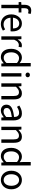

<svg xmlns="http://www.w3.org/2000/svg" viewBox="1917 -2682 776 4651"><g transform="rotate(90 2305.5 -356.0)"><path d="M96 0V-419H30V-481L96 -486V-563Q96 -638 130.5 -681Q165 -724 238 -724Q261 -724 281.5 -719.5Q302 -715 319 -708L301 -645Q274 -657 246 -657Q178 -657 178 -563V-486H281V-419H178V0Z M561 12Q512 12 469.5 -5.5Q427 -23 395.5 -55.5Q364 -88 346 -135Q328 -182 328 -242Q328 -302 346.5 -349.5Q365 -397 395.5 -430Q426 -463 465 -480.5Q504 -498 546 -498Q592 -498 628.5 -482Q665 -466 689.5 -436Q714 -406 727 -364Q740 -322 740 -270Q740 -257 739.5 -244.5Q739 -232 737 -223H409Q414 -145 457.5 -99.5Q501 -54 571 -54Q606 -54 635.5 -64.5Q665 -75 692 -92L721 -38Q689 -18 650 -3Q611 12 561 12ZM408 -282H668Q668 -356 636.5 -394.5Q605 -433 548 -433Q522 -433 498.5 -423Q475 -413 456 -393.5Q437 -374 424.5 -346Q412 -318 408 -282Z M860 0V-486H928L935 -398H938Q963 -444 998.5 -471Q1034 -498 1076 -498Q1105 -498 1128 -488L1112 -416Q1100 -420 1090 -422Q1080 -424 1065 -424Q1034 -424 1000.5 -399Q967 -374 942 -312V0Z M1363 12Q1271 12 1216.5 -54Q1162 -120 1162 -242Q1162 -301 1179.5 -348.5Q1197 -396 1226 -429Q1255 -462 1293 -480Q1331 -498 1373 -498Q1415 -498 1446 -483Q1477 -468 1509 -442L1505 -525V-712H1588V0H1520L1513 -57H1510Q1481 -29 1443.5 -8.5Q1406 12 1363 12ZM1381 -57Q1415 -57 1445 -73.5Q1475 -90 1505 -124V-378Q1474 -406 1445.5 -417.5Q1417 -429 1387 -429Q1358 -429 1332.5 -415.5Q1307 -402 1288 -377.5Q1269 -353 1258 -319Q1247 -285 1247 -243Q1247 -155 1282 -106Q1317 -57 1381 -57Z M1752 0V-486H1834V0ZM1794 -586Q1770 -586 1753.5 -601Q1737 -616 1737 -639Q1737 -663 1753.5 -677.5Q1770 -692 1794 -692Q1818 -692 1834.5 -677.5Q1851 -663 1851 -639Q1851 -616 1834.5 -601Q1818 -586 1794 -586Z M1998 0V-486H2066L2073 -416H2076Q2111 -451 2149.5 -474.5Q2188 -498 2239 -498Q2316 -498 2351.5 -450Q2387 -402 2387 -308V0H2305V-297Q2305 -366 2283 -396.5Q2261 -427 2213 -427Q2175 -427 2146 -408Q2117 -389 2080 -352V0Z M2657 12Q2596 12 2555.5 -24Q2515 -60 2515 -126Q2515 -206 2586 -248.5Q2657 -291 2813 -308Q2813 -331 2808.5 -353Q2804 -375 2793 -392Q2782 -409 2762.5 -419.5Q2743 -430 2713 -430Q2671 -430 2634 -414Q2597 -398 2568 -378L2536 -435Q2570 -457 2619 -477.5Q2668 -498 2727 -498Q2816 -498 2856 -443.5Q2896 -389 2896 -298V0H2828L2821 -58H2818Q2783 -29 2743 -8.5Q2703 12 2657 12ZM2681 -54Q2716 -54 2747 -70.5Q2778 -87 2813 -119V-254Q2752 -246 2710.5 -235Q2669 -224 2643.5 -209Q2618 -194 2606.5 -174.5Q2595 -155 2595 -132Q2595 -90 2620 -72Q2645 -54 2681 -54Z M3049 0V-486H3117L3124 -416H3127Q3162 -451 3200.5 -474.5Q3239 -498 3290 -498Q3367 -498 3402.5 -450Q3438 -402 3438 -308V0H3356V-297Q3356 -366 3334 -396.5Q3312 -427 3264 -427Q3226 -427 3197 -408Q3168 -389 3131 -352V0Z M3762 12Q3670 12 3615.5 -54Q3561 -120 3561 -242Q3561 -301 3578.5 -348.5Q3596 -396 3625 -429Q3654 -462 3692 -480Q3730 -498 3772 -498Q3814 -498 3845 -483Q3876 -468 3908 -442L3904 -525V-712H3987V0H3919L3912 -57H3909Q3880 -29 3842.5 -8.5Q3805 12 3762 12ZM3780 -57Q3814 -57 3844 -73.5Q3874 -90 3904 -124V-378Q3873 -406 3844.5 -417.5Q3816 -429 3786 -429Q3757 -429 3731.5 -415.5Q3706 -402 3687 -377.5Q3668 -353 3657 -319Q3646 -285 3646 -243Q3646 -155 3681 -106Q3716 -57 3780 -57Z M4340 12Q4295 12 4254.5 -5Q4214 -22 4183 -54.5Q4152 -87 4133.5 -134.5Q4115 -182 4115 -242Q4115 -303 4133.5 -350.5Q4152 -398 4183 -431Q4214 -464 4254.5 -481Q4295 -498 4340 -498Q4385 -498 4425.5 -481Q4466 -464 4497 -431Q4528 -398 4546.5 -350.5Q4565 -303 4565 -242Q4565 -182 4546.5 -134.5Q4528 -87 4497 -54.5Q4466 -22 4425.5 -5Q4385 12 4340 12ZM4340 -56Q4371 -56 4397 -69.5Q4423 -83 4441.5 -107.5Q4460 -132 4470 -166Q4480 -200 4480 -242Q4480 -284 4470 -318.5Q4460 -353 4441.5 -378Q4423 -403 4397 -416.5Q4371 -430 4340 -430Q4309 -430 4283 -416.5Q4257 -403 4238.5 -378Q4220 -353 4210 -318.5Q4200 -284 4200 -242Q4200 -200 4210 -166Q4220 -132 4238.5 -107.5Q4257 -83 4283 -69.5Q4309 -56 4340 -56Z"/></g></svg>

Font: CV Source Sans
Style: Regular
Weight: 400
Designer: Paul D. Hunt
Foundry: Adobe Systems Incorporated
Version: Version 3.001